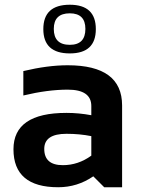

<svg xmlns="http://www.w3.org/2000/svg" viewBox="-20 -787 594 807"><path d="M36.6 -159.7Q36.6 -312.5 259.3 -312.5Q311.5 -312.5 363.8 -302.7V-341.3Q363.8 -410.2 264.6 -410.2Q180.7 -410.2 78.1 -385.7V-488.3Q180.7 -512.7 264.6 -512.7Q493.2 -512.7 493.2 -343.8V0H418L372.1 -45.9Q305.2 0 224.6 0Q36.6 0 36.6 -159.7ZM259.3 -224.6Q166 -224.6 166 -161.1Q166 -92.8 244.1 -92.8Q308.6 -92.8 363.8 -132.8V-214.8Q314.9 -224.6 259.3 -224.6ZM273.4 -598.6Q338.9 -598.6 338.9 -665.5Q338.9 -731 273.4 -731Q206.1 -731 206.1 -665.5Q206.1 -598.6 273.4 -598.6ZM162.1 -664.6Q162.1 -767.1 273.4 -767.1Q382.8 -767.1 382.8 -664.6Q382.8 -562.5 273.4 -562.5Q162.1 -562.5 162.1 -664.6Z"/></svg>

Font: SansationBold
Style: Bold
Weight: 700
Designer: Bernd Montag
Version: Version 1.301